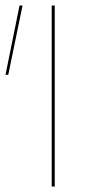

<svg xmlns="http://www.w3.org/2000/svg" viewBox="-22 -678 355 698"><path d="M-2 -406 49 -658H60L8 -406ZM166 -658H177V0H166Z"/></svg>

Font: Ysabeau Infant Hairline
Style: Regular
Weight: 100
Designer: Christian Thalmann (Catharsis Fonts)
Version: Version 0.003